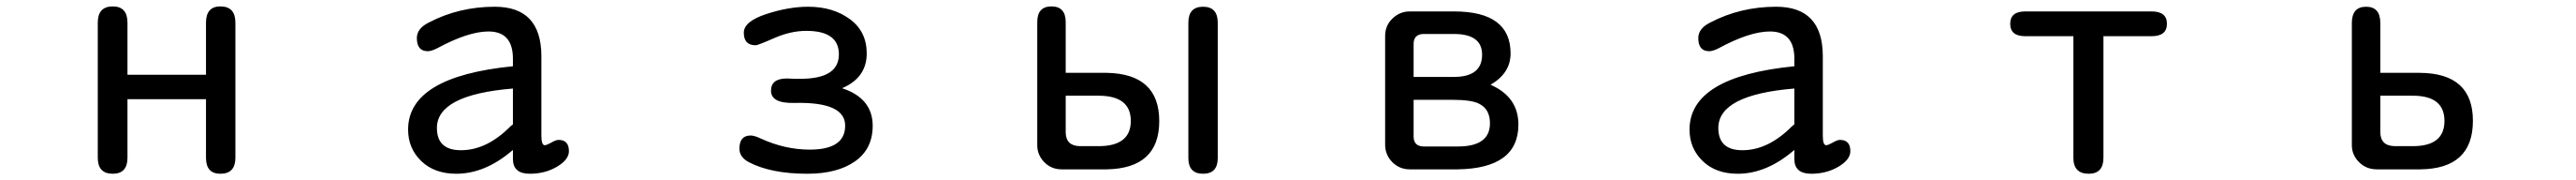

<svg xmlns="http://www.w3.org/2000/svg" viewBox="-20 -520 8040 561"><path d="M377.9 -287.1H623V-449.2Q623 -500 668 -500Q714.8 -500 714.8 -449.2V-28.3Q714.8 21.5 668 21.5Q623 21.5 623 -28.3V-210.9H377.9V-28.3Q377.9 21.5 332 21.5Q285.2 21.5 285.2 -28.3V-449.2Q285.2 -500 332 -500Q377.9 -500 377.9 -449.2V-287.1Z M1581.1 -52.7Q1495.1 21.5 1404.3 21.5Q1335.9 21.5 1294.9 -18.1Q1253.9 -57.6 1253.9 -116.2Q1253.9 -281.2 1581.1 -313.5V-336.9Q1581.1 -421.9 1504.9 -421.9Q1441.4 -421.9 1343.8 -369.1Q1326.2 -360.4 1315.4 -360.4Q1281.2 -360.4 1281.2 -401.4Q1281.2 -431.6 1319.3 -450.2Q1413.1 -499 1524.4 -499Q1668.9 -499 1669.9 -346.7V-96.7Q1669.9 -67.4 1680.7 -67.4Q1685.5 -67.4 1700.2 -75.2Q1714.8 -84 1723.6 -84Q1755.9 -84 1755.9 -48.8Q1755.9 -22.5 1718.8 -0.5Q1681.6 21.5 1633.8 21.5Q1581.1 21.5 1581.1 -24.4V-52.7ZM1581.1 -244.1Q1343.8 -224.6 1343.8 -121.1Q1343.8 -51.8 1418.9 -51.8Q1500 -51.8 1574.2 -127Q1581.1 -131.8 1581.1 -132.8V-244.1Z M2608.4 -245.1Q2704.1 -213.9 2704.1 -127.9Q2704.1 -55.7 2648.9 -17.1Q2593.8 21.5 2500 21.5Q2386.7 21.5 2317.4 -14.6Q2288.1 -30.3 2288.1 -56.6Q2288.1 -97.7 2323.2 -97.7Q2335 -97.7 2355.5 -87.9Q2430.7 -53.7 2507.8 -53.7Q2618.2 -53.7 2618.2 -128.4Q2618.2 -203.1 2460 -199.2Q2386.7 -197.3 2386.7 -237.3Q2386.7 -275.4 2436.5 -275.4L2460 -274.4H2478.5Q2598.6 -274.4 2598.6 -350.6Q2598.6 -423.8 2497.1 -423.8Q2448.2 -423.8 2397 -401.4Q2345.7 -378.9 2338.9 -378.9Q2301.8 -378.9 2301.8 -418Q2301.8 -453.1 2371.6 -476.1Q2441.4 -499 2502.9 -499Q2580.1 -499 2632.8 -460.4Q2685.5 -421.9 2685.5 -353.5Q2685.5 -281.2 2615.2 -248L2608.4 -245.1Z M3689.5 -449.2Q3689.5 -499 3735.4 -499Q3781.2 -499 3781.2 -449.2V-27.3Q3781.2 21.5 3735.4 21.5Q3689.5 21.5 3689.5 -27.3V-449.2ZM3306.6 -293H3434.6Q3598.6 -290 3598.6 -142.6Q3598.6 4.9 3434.6 7.8H3293.9Q3261.7 7.8 3239.7 -14.6Q3217.8 -37.1 3217.8 -67.4V-451.2Q3217.8 -500 3262.2 -500Q3306.6 -500 3306.6 -451.2V-293ZM3306.6 -221.7V-106.4Q3307.6 -65.4 3350.6 -64.5H3409.2Q3509.8 -64.5 3509.8 -143.1Q3509.8 -221.7 3409.2 -221.7H3306.6Z M4632.8 -255.9Q4719.7 -217.8 4719.7 -131.8Q4719.7 4.9 4530.3 7.8H4380.9Q4348.6 7.8 4326.2 -14.6Q4303.7 -37.1 4303.7 -69.3V-408.2Q4303.7 -440.4 4326.7 -462.4Q4349.6 -484.4 4380.9 -484.4H4518.6Q4695.3 -484.4 4695.3 -353.5Q4695.3 -292 4632.8 -255.9ZM4392.6 -209V-92.8Q4393.6 -64.5 4422.9 -63.5H4531.2Q4630.9 -63.5 4630.9 -135.7Q4630.9 -179.7 4597.7 -196.3Q4575.2 -209 4510.7 -209H4392.6ZM4392.6 -280.3H4518.6Q4606.4 -280.3 4606.4 -349.6Q4606.4 -414.1 4518.6 -414.1H4422.9Q4393.6 -413.1 4392.6 -384.8V-280.3Z M5581.1 -52.7Q5495.1 21.5 5404.3 21.5Q5335.9 21.5 5294.9 -18.1Q5253.9 -57.6 5253.9 -116.2Q5253.9 -281.2 5581.1 -313.5V-336.9Q5581.1 -421.9 5504.9 -421.9Q5441.4 -421.9 5343.8 -369.1Q5326.2 -360.4 5315.4 -360.4Q5281.2 -360.4 5281.2 -401.4Q5281.2 -431.6 5319.3 -450.2Q5413.1 -499 5524.4 -499Q5668.9 -499 5669.9 -346.7V-96.7Q5669.9 -67.4 5680.7 -67.4Q5685.5 -67.4 5700.2 -75.2Q5714.8 -84 5723.6 -84Q5755.9 -84 5755.9 -48.8Q5755.9 -22.5 5718.8 -0.5Q5681.6 21.5 5633.8 21.5Q5581.1 21.5 5581.1 -24.4V-52.7ZM5581.1 -244.1Q5343.8 -224.6 5343.8 -121.1Q5343.8 -51.8 5418.9 -51.8Q5500 -51.8 5574.2 -127Q5581.1 -131.8 5581.1 -132.8V-244.1Z M6545.9 -407.2V-28.3Q6545.9 21.5 6500 21.5Q6452.1 21.5 6452.1 -28.3V-407.2H6301.8Q6254.9 -407.2 6254.9 -445.8Q6254.9 -484.4 6301.8 -484.4H6696.3Q6744.1 -484.4 6744.1 -445.8Q6744.1 -407.2 6696.3 -407.2H6545.9Z M7410.2 -293H7533.2Q7699.2 -292 7699.2 -143.6Q7699.2 5.9 7535.2 7.8H7399.4Q7366.2 7.8 7343.8 -14.6Q7321.3 -37.1 7321.3 -67.4V-448.2Q7321.3 -499 7365.7 -499Q7410.2 -499 7410.2 -448.2V-293ZM7410.2 -221.7V-108.4Q7410.2 -64.5 7457 -64.5H7511.7Q7610.4 -64.5 7610.4 -143.1Q7610.4 -221.7 7511.7 -221.7H7410.2Z"/></svg>

Font: jf-openhuninn-1.0
Style: Regular
Weight: 400
Designer: [Kosugi Maru]
      Designed by Motoya company      

      [Varela Round]
      Joe Prince(Latin component); Avraham Co
Foundry: justfont CO.,LTD.
Version: 1.0